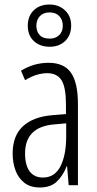

<svg xmlns="http://www.w3.org/2000/svg" viewBox="-20 -820 431 850"><path d="M195 -542Q264 -542 294.5 -497.5Q325 -453 325 -360V0H284L277 -84H275Q260 -44 232.5 -17Q205 10 156 10Q114 10 87.5 -11Q61 -32 48.5 -66Q36 -100 36 -140Q36 -219 81.5 -261Q127 -303 211 -310L272 -315V-358Q272 -433 252.5 -464.5Q233 -496 189 -496Q168 -496 143.5 -489Q119 -482 91 -465L73 -507Q130 -542 195 -542ZM217 -269Q91 -257 91 -141Q91 -88 111.5 -61Q132 -34 170 -34Q222 -34 247.5 -83.5Q273 -133 273 -216V-274ZM200 -613Q157 -613 130 -638Q103 -663 103 -706Q103 -749 129.5 -774.5Q156 -800 199 -800Q240 -800 267.5 -774.5Q295 -749 295 -707Q295 -664 268.5 -638.5Q242 -613 200 -613ZM200 -649Q226 -649 242 -664.5Q258 -680 258 -706Q258 -732 242.5 -748.5Q227 -765 199 -765Q172 -765 156.5 -748.5Q141 -732 141 -706Q141 -681 155.5 -665Q170 -649 200 -649Z"/></svg>

Font: Noto Sans Malayalam ExtraCondensed Light
Style: Regular
Weight: 300
Width: 2
Designer: Jelle Bosma - Monotype Design Team
Foundry: Monotype Imaging Inc.
Version: Version 2.104; ttfautohint (v1.8.4.7-5d5b)